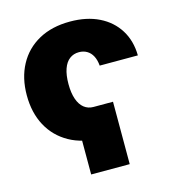

<svg xmlns="http://www.w3.org/2000/svg" viewBox="-106 -637 812 888"><g transform="rotate(-15 300.0 -193.0)"><path d="M405.8 -137.2V161.6H221.2V-137.2ZM309.1 10.3Q221.7 10.3 158.7 -24.9Q95.7 -60.1 62 -122.6Q28.3 -185.1 28.3 -268.6Q28.3 -351.6 62 -414.3Q95.7 -477.1 158.7 -512Q221.7 -546.9 309.1 -546.9Q388.7 -546.9 447.3 -518.1Q505.9 -489.3 538.6 -437Q571.3 -384.8 572.3 -314.5H389.6Q387.2 -342.3 377.2 -361.1Q367.2 -379.9 350.6 -389.6Q334 -399.4 312.5 -399.4Q286.6 -399.4 267.6 -385Q248.5 -370.6 238.3 -341.6Q228 -312.5 228 -269Q228 -226.6 238.3 -197Q248.5 -167.5 267.6 -152.3Q286.6 -137.2 312.5 -137.2Z"/></g></svg>

Font: Inter 18pt Black
Style: Regular
Weight: 900
Designer: Rasmus Andersson
Foundry: rsms
Version: Version 4.001;git-66647c0bb